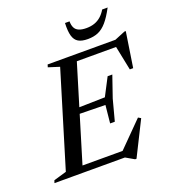

<svg xmlns="http://www.w3.org/2000/svg" viewBox="-188 -1005 1037 1155"><g transform="rotate(-20 330.0 -427.0)"><path d="M243.5 -646 172.5 -668.5 177.5 -685H362L154 0H-28L-22.5 -16.5L59.5 -40.5ZM598 -655 633 -643H285L299 -685H611.5L679.5 -713H688L653.5 -488H632ZM477 31 423 0H89.5L103.5 -42H470.5L412 -30.5L579 -199L596 -189L486 31ZM439.5 -223H409.5L421 -337L199 -341L210 -376.5L433.5 -381.5L492.5 -495H522.5L475.5 -358.5ZM472.5 -810.5Q501 -810.5 524.2 -818.5Q547.5 -826.5 566 -842.8Q584.5 -859 599 -883.5H634Q605.5 -830 579.5 -800Q553.5 -770 524.8 -757.8Q496 -745.5 458 -745.5Q420 -745.5 398 -758.2Q376 -771 367.2 -801.2Q358.5 -831.5 361 -883.5H390Q390 -859.5 398 -843Q406 -826.5 424.5 -818.5Q443 -810.5 472.5 -810.5Z"/></g></svg>

Font: Newsreader 36pt Medium
Style: Italic
Weight: 500
Italic angle: -17°
Designer: Hugues Gentile
Foundry: Production Type
Version: Version 1.003